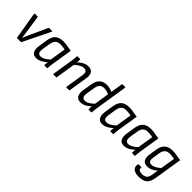

<svg xmlns="http://www.w3.org/2000/svg" viewBox="168 -1809 3131 3131"><g transform="rotate(45 1734.0 -243.0)"><path d="M160 0Q152 0 150 -8L71 -477Q70 -487 80 -487H141Q150 -487 150 -479L194 -181Q198 -152 202.5 -122.5Q207 -93 210 -63H212Q224 -93 237 -122Q250 -151 263 -181L400 -479Q402 -483 405 -485Q408 -487 411 -487H477Q482 -487 483.5 -484.5Q485 -482 483 -477L254 -8Q250 0 242 0Z M606 11Q536 11 512 -38.5Q488 -88 501 -170L524 -317Q540 -415 590 -456.5Q640 -498 732 -498Q782 -498 825 -488.5Q868 -479 921 -474L865 -121Q860 -90 857 -62.5Q854 -35 853 -9Q853 0 842 0H791Q782 0 782 -9Q782 -25 783.5 -42.5Q785 -60 786 -77Q741 -34 695.5 -11.5Q650 11 606 11ZM638 -59Q671 -59 706.5 -78.5Q742 -98 791 -141L835 -417Q810 -422 782 -425.5Q754 -429 732 -429Q672 -429 641.5 -401Q611 -373 600 -311L577 -170Q569 -118 581.5 -88.5Q594 -59 638 -59Z M1295 0Q1286 0 1287 -9L1338 -331Q1354 -428 1274 -428Q1237 -428 1198 -405.5Q1159 -383 1102 -332L1111 -398Q1158 -446 1206 -472Q1254 -498 1306 -498Q1371 -498 1400.5 -457.5Q1430 -417 1416 -335L1364 -9Q1362 0 1354 0ZM996 0Q986 0 988 -9L1044 -366Q1049 -394 1052 -426Q1055 -458 1056 -477Q1056 -487 1067 -487H1120Q1129 -487 1130 -478Q1130 -463 1128 -434Q1126 -405 1123 -385L1122 -368L1065 -9Q1063 0 1055 0Z M1626 11Q1560 11 1532.5 -34.5Q1505 -80 1519 -165L1547 -332Q1560 -412 1607.5 -455Q1655 -498 1732 -498Q1771 -498 1809.5 -487Q1848 -476 1872 -461L1865 -394Q1835 -411 1801.5 -420Q1768 -429 1739 -429Q1687 -429 1658.5 -400.5Q1630 -372 1622 -316L1597 -165Q1589 -113 1604 -86Q1619 -59 1659 -59Q1696 -59 1733 -81Q1770 -103 1828 -156L1819 -89Q1783 -55 1751 -32.5Q1719 -10 1689 0.5Q1659 11 1626 11ZM1809 0Q1800 0 1800 -10Q1800 -27 1802 -51Q1804 -75 1807 -92L1809 -128L1896 -674Q1898 -683 1906 -683H1964Q1975 -683 1973 -674L1885 -115Q1880 -84 1877.5 -55.5Q1875 -27 1874 -11Q1874 0 1865 0Z M2127 11Q2057 11 2033 -38.5Q2009 -88 2022 -170L2045 -317Q2061 -415 2111 -456.5Q2161 -498 2253 -498Q2303 -498 2346 -488.5Q2389 -479 2442 -474L2386 -121Q2381 -90 2378 -62.5Q2375 -35 2374 -9Q2374 0 2363 0H2312Q2303 0 2303 -9Q2303 -25 2304.5 -42.5Q2306 -60 2307 -77Q2262 -34 2216.5 -11.5Q2171 11 2127 11ZM2159 -59Q2192 -59 2227.5 -78.5Q2263 -98 2312 -141L2356 -417Q2331 -422 2303 -425.5Q2275 -429 2253 -429Q2193 -429 2162.5 -401Q2132 -373 2121 -311L2098 -170Q2090 -118 2102.5 -88.5Q2115 -59 2159 -59Z M2627 11Q2557 11 2533 -38.5Q2509 -88 2522 -170L2545 -317Q2561 -415 2611 -456.5Q2661 -498 2753 -498Q2803 -498 2846 -488.5Q2889 -479 2942 -474L2886 -121Q2881 -90 2878 -62.5Q2875 -35 2874 -9Q2874 0 2863 0H2812Q2803 0 2803 -9Q2803 -25 2804.5 -42.5Q2806 -60 2807 -77Q2762 -34 2716.5 -11.5Q2671 11 2627 11ZM2659 -59Q2692 -59 2727.5 -78.5Q2763 -98 2812 -141L2856 -417Q2831 -422 2803 -425.5Q2775 -429 2753 -429Q2693 -429 2662.5 -401Q2632 -373 2621 -311L2598 -170Q2590 -118 2602.5 -88.5Q2615 -59 2659 -59Z M3250 -498Q3302 -498 3346.5 -488.5Q3391 -479 3444 -474L3366 17Q3352 108 3304 152.5Q3256 197 3154 197Q3069 197 3029.5 160.5Q2990 124 3005 62Q3008 53 3016 53H3073Q3082 53 3081 63Q3077 96 3097 112Q3117 128 3163 128Q3219 128 3249 103Q3279 78 3288 20L3306 -93Q3261 -57 3220.5 -38Q3180 -19 3136 -19Q3068 -19 3040.5 -62.5Q3013 -106 3026 -194L3047 -323Q3061 -410 3110 -454Q3159 -498 3250 -498ZM3165 -89Q3200 -89 3235 -107Q3270 -125 3317 -164L3358 -417Q3333 -422 3303 -425.5Q3273 -429 3251 -429Q3196 -429 3164.5 -402Q3133 -375 3122 -309L3105 -199Q3095 -142 3110 -115.5Q3125 -89 3165 -89Z"/></g></svg>

Font: Sofia Sans Semi Condensed
Style: Italic
Weight: 400
Italic angle: -9°
Designer: Botio Nikoltchev, Ani Petrova
Foundry: lettersoup
Version: Version 4.101